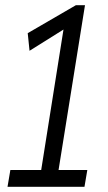

<svg xmlns="http://www.w3.org/2000/svg" viewBox="-20 -721 416 741"><path d="M9 0 20 -65H139L225 -607L94 -525L87 -593L273 -701H308L206 -65H317L306 0Z"/></svg>

Font: Georama Condensed
Style: Italic
Weight: 400
Width: 3
Italic angle: -9°
Designer: Jean-Baptiste Levee
Foundry: Production Type
Version: Version 1.000